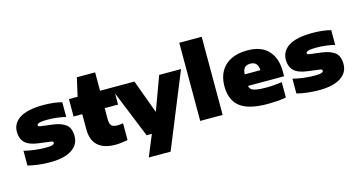

<svg xmlns="http://www.w3.org/2000/svg" viewBox="-100 -1253 3586 1918"><g transform="rotate(-15 1693.0 -294.0)"><path d="M275 11Q213.5 11 153.5 3.8Q93.5 -3.5 46 -16V-169Q93.5 -156.5 153 -148.8Q212.5 -141 271 -141Q322 -141 340.5 -148.2Q359 -155.5 359 -168Q359 -176.5 353.5 -180.8Q348 -185 329 -187L211 -202Q111.5 -215 71.2 -257Q31 -299 31 -368Q31 -456 110 -507.5Q189 -559 359 -559Q408.5 -559 460 -553Q511.5 -547 546 -537V-384Q511.5 -394 460.2 -400.5Q409 -407 361 -407Q312 -407 288 -402.8Q264 -398.5 256.5 -391.8Q249 -385 249 -378Q249 -371.5 255.2 -367.5Q261.5 -363.5 280 -361L398 -346Q482 -335.5 529.5 -299.5Q577 -263.5 577 -178Q577 -89.5 498.8 -39.2Q420.5 11 275 11Z M952 11Q832 11 770 -44.8Q708 -100.5 708 -212V-370H618V-550H708L751 -740H940V-550H1078V-370H940V-256Q940 -206.5 958.5 -188.8Q977 -171 1021 -171Q1043.5 -171 1078 -177V-3Q1053.5 2 1018.5 6.5Q983.5 11 952 11Z M1274.5 0 1051.5 -550H1295.5L1423.5 -201.5L1551.5 -550H1777.5L1463.5 220H1237.5L1328.5 0Z M1828.5 0V-808H2060.5V0Z M2523.5 11Q2329.5 11 2240.5 -58Q2151.5 -127 2151.5 -273Q2151.5 -359.5 2187.2 -423.8Q2223 -488 2292.5 -523.5Q2362 -559 2463.5 -559Q2607.5 -559 2680.5 -480Q2753.5 -401 2753.5 -265V-214H2380Q2384 -191 2400.5 -177.2Q2417 -163.5 2454.8 -157.2Q2492.5 -151 2560.5 -151Q2595 -151 2636.5 -154.5Q2678 -158 2715.5 -163V-4Q2662.5 5 2614.5 8Q2566.5 11 2523.5 11ZM2459.5 -423Q2419 -423 2399.5 -401.5Q2380 -380 2378.5 -334H2540.5Q2537 -423 2459.5 -423Z M3056.5 11Q2995 11 2935 3.8Q2875 -3.5 2827.5 -16V-169Q2875 -156.5 2934.5 -148.8Q2994 -141 3052.5 -141Q3103.5 -141 3122 -148.2Q3140.5 -155.5 3140.5 -168Q3140.5 -176.5 3135 -180.8Q3129.5 -185 3110.5 -187L2992.5 -202Q2893 -215 2852.8 -257Q2812.5 -299 2812.5 -368Q2812.5 -456 2891.5 -507.5Q2970.5 -559 3140.5 -559Q3190 -559 3241.5 -553Q3293 -547 3327.5 -537V-384Q3293 -394 3241.8 -400.5Q3190.5 -407 3142.5 -407Q3093.5 -407 3069.5 -402.8Q3045.5 -398.5 3038 -391.8Q3030.5 -385 3030.5 -378Q3030.5 -371.5 3036.8 -367.5Q3043 -363.5 3061.5 -361L3179.5 -346Q3263.5 -335.5 3311 -299.5Q3358.5 -263.5 3358.5 -178Q3358.5 -89.5 3280.2 -39.2Q3202 11 3056.5 11Z"/></g></svg>

Font: Encode Sans Expanded Expanded Black
Style: Regular
Weight: 900
Width: 7
Designer: Multiple Designers
Foundry: Impallari Type
Version: Version 3.000; ttfautohint (v1.8.3) -l 8 -r 50 -G 200 -x 14 